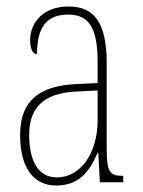

<svg xmlns="http://www.w3.org/2000/svg" viewBox="-20 -562 440 592"><path d="M153 10C224 10 256 -33 281 -91H283L288 0H360V-20H358C320 -20 309 -29 309 -103V-366C309 -495 269 -542 191 -542C117 -542 73 -496 73 -438C73 -411 81 -395 94 -395C94 -482 127 -517 190 -517C254 -517 281 -477 281 -371V-306L218 -303C99 -298 42 -250 42 -146C42 -41 86 10 153 10ZM155 -15C96 -15 70 -69 70 -146C70 -228 112 -276 219 -280L281 -283V-191C281 -92 230 -15 155 -15Z"/></svg>

Font: Noto Serif Armenian ExtraCondensed Thin
Style: Regular
Weight: 100
Width: 2
Designer: Monotype Design Team
Foundry: Monotype Imaging Inc.
Version: Version 2.008